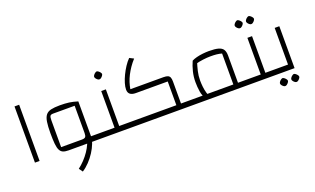

<svg xmlns="http://www.w3.org/2000/svg" viewBox="-95 -1229 3322 2023"><g transform="rotate(-20 1566.0 -218.0)"><path d="M111 0V-630H163V0Z M745 0V-59H881V0ZM489 0Q451 0 428 -9.5Q405 -19 392 -44.5Q379 -70 374.5 -116.5Q370 -163 370 -237Q370 -313 377.5 -361Q385 -409 405 -434.5Q425 -460 463 -469Q501 -478 563 -478Q622 -478 666 -472Q710 -466 761 -450V-59L742 0ZM553 261 523 219Q559 192 592.5 156.5Q626 121 652 82.5Q678 44 693.5 7.5Q709 -29 709 -59H761Q761 -23 744 21.5Q727 66 698 111Q669 156 631.5 195.5Q594 235 553 261ZM426 -59H660Q688 -59 698.5 -70.5Q709 -82 709 -113V-420H467Q442 -420 434 -408Q426 -396 426 -359ZM881 0V-59Q894 -59 897.5 -51Q901 -43 901 -29Q901 -16 897.5 -8Q894 0 881 0Z M1077 0V-59H1187V0ZM881 0V-59H1057L1025 -26V-470H1077V0ZM881 0Q868 0 864.5 -8Q861 -16 861 -29Q861 -43 864.5 -51Q868 -59 881 -59ZM1187 0V-59Q1200 -59 1203.5 -51Q1207 -43 1207 -29Q1207 -16 1203.5 -8Q1200 0 1187 0ZM1050 -592Q1042 -591 1031.5 -598.5Q1021 -606 1013.5 -616.5Q1006 -627 1006 -636Q1006 -644 1013.5 -654.5Q1021 -665 1031.5 -672.5Q1042 -680 1050 -681Q1059 -680 1069 -672.5Q1079 -665 1087 -654.5Q1095 -644 1095 -636Q1095 -628 1087 -617Q1079 -606 1068.5 -598.5Q1058 -591 1050 -592Z M1770 0V-59H1880V0ZM1187 0V-59H1718V-325H1361Q1319 -325 1297.5 -342Q1276 -359 1276 -394Q1276 -425 1288 -465Q1300 -505 1320.5 -547.5Q1341 -590 1366.5 -629Q1392 -668 1421 -697L1468 -673Q1436 -638 1411.5 -602Q1387 -566 1368.5 -530Q1350 -494 1338 -457Q1326 -420 1320 -383H1691Q1722 -383 1739 -376Q1756 -369 1763 -352Q1770 -335 1770 -305V0ZM1187 0Q1174 0 1170.5 -8Q1167 -16 1167 -29Q1167 -43 1170.5 -51Q1174 -59 1187 -59ZM1880 0V-59Q1893 -59 1896.5 -51Q1900 -43 1900 -29Q1900 -16 1896.5 -8Q1893 0 1880 0Z M2409 0V-59H2520V0ZM1880 0V-59H2357V-406Q2329 -414 2300 -417Q2271 -420 2232 -420Q2195 -420 2147 -414Q2099 -408 2059 -396L2040 -441Q2062 -453 2095 -461.5Q2128 -470 2165 -474Q2202 -478 2234 -478Q2301 -478 2339 -467.5Q2377 -457 2393 -432.5Q2409 -408 2409 -364V0ZM2034 -26Q2007 -57 1998.5 -110.5Q1990 -164 1990 -219Q1990 -279 2004 -335.5Q2018 -392 2040 -441L2082 -422Q2065 -369 2053.5 -319.5Q2042 -270 2042 -219Q2042 -185 2046 -147.5Q2050 -110 2060 -75.5Q2070 -41 2090 -16ZM1880 0Q1867 0 1863.5 -8Q1860 -16 1860 -29Q1860 -43 1863.5 -51Q1867 -59 1880 -59ZM2520 0V-59Q2533 -59 2536.5 -51Q2540 -43 2540 -29Q2540 -16 2536.5 -8Q2533 0 2520 0Z M2716 0V-59H2826V0ZM2520 0V-59H2696L2664 -26V-470H2716V0ZM2520 0Q2507 0 2503.5 -8Q2500 -16 2500 -29Q2500 -43 2503.5 -51Q2507 -59 2520 -59ZM2826 0V-59Q2839 -59 2842.5 -51Q2846 -43 2846 -29Q2846 -16 2842.5 -8Q2839 0 2826 0ZM2626 -592Q2618 -591 2607.5 -598.5Q2597 -606 2589.5 -616.5Q2582 -627 2582 -636Q2582 -644 2589.5 -654.5Q2597 -665 2607.5 -672.5Q2618 -680 2626 -681Q2635 -680 2645 -672.5Q2655 -665 2663 -654.5Q2671 -644 2671 -636Q2671 -628 2663 -617Q2655 -606 2644.5 -598.5Q2634 -591 2626 -592ZM2753 -592Q2745 -591 2734.5 -598.5Q2724 -606 2716.5 -616.5Q2709 -627 2709 -636Q2709 -644 2716.5 -654.5Q2724 -665 2734.5 -672.5Q2745 -680 2753 -681Q2762 -680 2772 -672.5Q2782 -665 2790 -654.5Q2798 -644 2798 -636Q2798 -628 2790 -617Q2782 -606 2771.5 -598.5Q2761 -591 2753 -592Z M2826 0V-59H3002L2970 -26V-470H3022V0ZM2826 0Q2813 0 2809.5 -8Q2806 -16 2806 -29Q2806 -43 2809.5 -51Q2813 -59 2826 -59ZM2866 144Q2858 145 2847.5 137.5Q2837 130 2829.5 119.5Q2822 109 2822 100Q2822 92 2829.5 81.5Q2837 71 2847.5 63.5Q2858 56 2866 55Q2875 56 2885 63.5Q2895 71 2903 81.5Q2911 92 2911 100Q2911 108 2903 119Q2895 130 2884.5 137.5Q2874 145 2866 144ZM2993 144Q2985 145 2974.5 137.5Q2964 130 2956.5 119.5Q2949 109 2949 100Q2949 92 2956.5 81.5Q2964 71 2974.5 63.5Q2985 56 2993 55Q3002 56 3012 63.5Q3022 71 3030 81.5Q3038 92 3038 100Q3038 108 3030 119Q3022 130 3011.5 137.5Q3001 145 2993 144Z"/></g></svg>

Font: Changa ExtraLight ExtraLight
Style: Regular
Weight: 250
Version: Version 3.002; ttfautohint (v1.8.2)